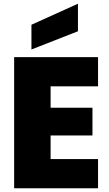

<svg xmlns="http://www.w3.org/2000/svg" viewBox="-20 -1012 588 1032"><path d="M252 -548V-433H477V-284H252V-157H507V0H56V-705H507V-548ZM399 -844 149 -746V-879L399 -992Z"/></svg>

Font: DVN-Poppins ExtBd
Style: Regular
Weight: 800
Designer: Ninad Kale (Devanagari), Jonny Pinhorn (Latin)
Foundry: Indian Type Foundry
Version: 4.004